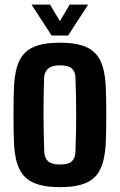

<svg xmlns="http://www.w3.org/2000/svg" viewBox="-20 -792 513 822"><path d="M236.7 9.2Q167.1 9.2 125.1 -9Q83.2 -27.3 63.4 -67.5Q43.6 -107.8 40.1 -173.6Q39 -196 38.4 -229Q37.8 -262 37.8 -298.8Q37.8 -335.6 38.4 -369.4Q39 -403.2 40.1 -427.1Q44.1 -493.8 64 -533.9Q83.9 -574 125.7 -591.6Q167.4 -609.2 236.7 -609.2Q307.7 -609.2 349.2 -590.6Q390.7 -572 409.9 -531.9Q429 -491.9 432.5 -427.1Q433.6 -403.5 434.4 -370.3Q435.1 -337 435.1 -300.8Q435.1 -264.5 434.4 -231.1Q433.6 -197.6 432.5 -173.6Q428.6 -107.8 409.4 -67.5Q390.2 -27.3 348.7 -9Q307.2 9.2 236.7 9.2ZM236.7 -87.7Q272.8 -87.7 287.5 -101.4Q302.3 -115.2 303 -142Q304.5 -186.8 305.4 -226.1Q306.2 -265.4 306.2 -302.8Q306.3 -340.2 305.5 -378.4Q304.7 -416.7 303 -458.9Q302.3 -485.7 287.3 -499Q272.4 -512.3 236.7 -512.3Q201.7 -512.3 185.7 -498.1Q169.8 -483.8 168.8 -458.3Q167.7 -425 167 -387Q166.4 -348.9 166.3 -308.2Q166.3 -267.5 167.1 -225.7Q167.9 -184 169.5 -142.4Q170.7 -115.1 186.2 -101.4Q201.7 -87.7 236.7 -87.7ZM200.8 -640 115 -772.4H194.3L236.4 -701.5L278.3 -772.4H357.5L271.7 -640Z"/></svg>

Font: Big Shoulders Text SC Thin
Style: Regular
Weight: 100
Designer: Patric King
Foundry: XO Type Co
Version: Version 2.002